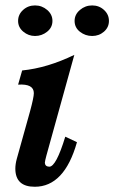

<svg xmlns="http://www.w3.org/2000/svg" viewBox="-20 -676 426 715"><path d="M47.4 -360.8 62.5 -413.6Q156.2 -422.9 256.8 -471.7L152.8 -96.7Q147.5 -77.1 147 -69.8Q147.9 -55.7 163.6 -55.2Q189 -55.2 223.1 -167L266.6 -146.5Q219.7 19.5 109.4 19.5Q37.6 19.5 37.1 -47.4Q37.1 -64.9 42.5 -84.5L91.8 -261.2Q106 -313.5 106 -329.1Q106 -364.7 47.4 -360.8ZM257.8 -598.1Q257.8 -622.1 277.6 -638.9Q297.4 -655.8 323.2 -655.8Q349.1 -655.8 367.4 -638.9Q385.7 -622.1 385.7 -598.1Q385.7 -574.2 367.2 -558.1Q348.6 -542 323.2 -542Q297.9 -542 277.8 -557.6Q257.8 -573.2 257.8 -598.1ZM175.3 -598.1Q175.3 -573.7 155.5 -557.9Q135.7 -542 110.4 -542Q85.9 -542 66.7 -558.1Q47.4 -574.2 47.4 -598.1Q47.4 -622.1 65.9 -638.9Q84.5 -655.8 110.4 -655.8Q136.2 -655.8 155.8 -638.9Q175.3 -622.1 175.3 -598.1Z"/></svg>

Font: Accordance
Style: Bold-Italic
Weight: 700
Italic angle: -11°
Version: Version 1.2 (build January 31, 2020) Miklal Software Solutio